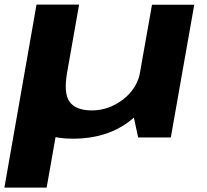

<svg xmlns="http://www.w3.org/2000/svg" viewBox="-68 -610 917 852"><path d="M-48.5 222.5H139L209.5 -177L94 -589.5ZM545 0H690L794 -589H606.5L521.5 -109.5ZM283 -589.5H95L40.5 -280Q16 -139.5 68 -67Q120 5.5 254 5.5Q417.5 5.5 521.5 -84.2Q625.5 -174 638.5 -249L556 -297.5Q542.5 -218 478.5 -169Q414.5 -120 339.5 -120Q269 -120 241 -158Q213 -196 230.5 -292Z"/></svg>

Font: Anybody Expanded
Style: Bold Italic
Weight: 700
Width: 7
Italic angle: -10°
Version: Version 1.113;gftools[0.9.25]